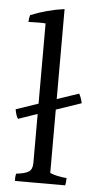

<svg xmlns="http://www.w3.org/2000/svg" viewBox="-52 -846 406 782"><g transform="rotate(5 150.5 -455.5)"><path d="M108 -177V-378L30 -351Q22 -361 17 -389L108 -420V-748Q98 -749 80 -749Q62 -749 38 -748Q38 -760 42 -776Q108 -803 180 -813V-445L269 -475Q276 -466 283 -437L180 -402V-143Q208 -131 248 -128Q248 -110 245 -98H40Q38 -113 42 -128Q79 -132 93.5 -142Q108 -152 108 -177Z"/></g></svg>

Font: Halant
Style: Regular
Weight: 400
Designer: Hitesh Malaviya (Devanagari), Satya Rajpurohit (Latin)
Foundry: Indian Type Foundry
Version: Version 1.100;PS 1.0;hotconv 1.0.78;makeotf.lib2.5.61930; tt